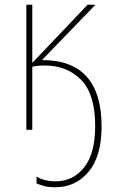

<svg xmlns="http://www.w3.org/2000/svg" viewBox="-20 -547 540 809"><path d="M408 -14Q408 -294 157 -294L382 -527H349L116 -282V-527H91V0H116V-266Q139 -271 168 -271Q262 -271 321.5 -211Q381 -151 381 -16Q381 100 334.5 158.5Q288 217 214 217Q167 217 134 197V226Q151 233 168 237.5Q185 242 213 242Q299 242 353.5 176.5Q408 111 408 -14Z"/></svg>

Font: Noto Sans Mono UI Condensed Thin
Style: Regular
Weight: 250
Width: 3
Designer: Monotype Design team
Foundry: Monotype Imaging Inc.
Version: 1.000